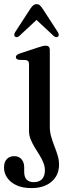

<svg xmlns="http://www.w3.org/2000/svg" viewBox="-39 -702 356 956"><path d="M209 -70.5Q209 -44.5 216 -20.8Q223 3 232 26Q241 49 248 71.5Q255 94 255 118Q255 170.5 217.8 202.5Q180.5 234.5 118 234.5Q73.5 234.5 43.2 220.5Q13 206.5 -3 183.2Q-19 160 -19 132.5Q-19 104.5 -5 90Q9 75.5 31.5 75.5Q54.5 75.5 68 90.8Q81.5 106 81.5 131.5V154.5Q81.5 179 93.5 192Q105.5 205 129 205Q156 205 170.2 190Q184.5 175 184.5 146.5Q184.5 126 176.5 106.8Q168.5 87.5 156.8 68.8Q145 50 133.2 30.8Q121.5 11.5 113.5 -8.5Q105.5 -28.5 105.5 -50V-381Q105.5 -392 101.8 -396.8Q98 -401.5 89.5 -403L55.5 -404Q47.5 -405.5 43.8 -408.8Q40 -412 40 -417.5Q40 -429 59 -435.5L151.5 -466Q165 -470.5 173.5 -472.5Q182 -474.5 189.5 -474.5Q199 -474.5 204 -469.2Q209 -464 209 -454ZM159.2 -618H126.4L228.8 -522.5Q234.9 -517.5 240.6 -517Q246.2 -516.5 250.3 -520Q253.5 -523 253.5 -529Q253.5 -535 248.7 -542.5L172.1 -660.5Q164.8 -671 158.6 -676.2Q152.3 -681.5 143 -681.5Q134 -681.5 127.4 -676.2Q120.7 -671 113.4 -660.5L36.8 -542.5Q32 -535 32 -529Q32 -523 35.2 -520Q39.3 -516.5 44.9 -517Q50.6 -517.5 56.7 -522.5Z"/></svg>

Font: Fraunces 20pt
Style: Regular
Weight: 400
Version: Version 1.000;[b76b70a41]